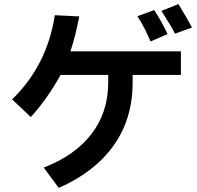

<svg xmlns="http://www.w3.org/2000/svg" viewBox="-20 -798 960 935"><path d="M832 -634Q814 -671 766 -745L849 -778Q893 -706 915 -664ZM713 -596Q686 -662 649 -719L731 -749Q770 -689 796 -632ZM861 -433H626V-397Q626 -219 533 -89Q440 41 266 117L193 18Q344 -40 425.5 -145.5Q507 -251 507 -397V-433H275Q208 -313 130 -228L39 -314Q209 -479 247 -724L366 -718Q346 -616 323 -548H861Z"/></svg>

Font: LINE Seed Sans KR Bold
Style: Regular
Weight: 700
Designer: LINE BX Design & Sandoll Inc & Dalton Maag Ltd
Foundry: Sandoll Inc.
Version: Version 1.000